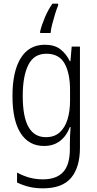

<svg xmlns="http://www.w3.org/2000/svg" viewBox="-20 -786 529 1047"><path d="M225 -542Q277 -542 309 -517.5Q341 -493 361 -452H364L371 -532H416V19Q416 126 368 183.5Q320 241 214 241Q172 241 137.5 232.5Q103 224 73 209V155Q106 173 140.5 182.5Q175 192 214 192Q288 192 324.5 152Q361 112 361 27V-4Q361 -24 362 -46Q363 -68 365 -93H361Q343 -45 307.5 -17.5Q272 10 220 10Q138 10 93 -59Q48 -128 48 -263Q48 -396 93 -469Q138 -542 225 -542ZM233 -493Q165 -493 134.5 -432Q104 -371 104 -263Q104 -149 135.5 -93.5Q167 -38 230 -38Q277 -38 306 -64.5Q335 -91 348.5 -136Q362 -181 362 -237V-294Q362 -387 332 -440Q302 -493 233 -493ZM297 -756Q289 -738 280.5 -710Q272 -682 264.5 -653.5Q257 -625 256 -606H199V-615Q207 -649 225 -691.5Q243 -734 266 -766H297Z"/></svg>

Font: Noto Sans Ethiopic Condensed Light
Style: Regular
Weight: 300
Width: 3
Designer: Monotype Design Team
Foundry: Monotype Imaging Inc.
Version: Version 2.102; ttfautohint (v1.8.4.7-5d5b)